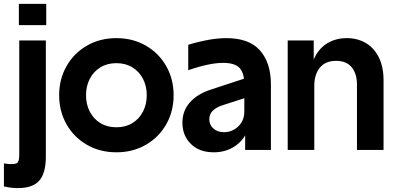

<svg xmlns="http://www.w3.org/2000/svg" viewBox="-55 -767 2024 982"><path d="M-35 186.6V68.8Q-13.5 72.3 5.9 72.3Q20.6 72.3 28.5 68.8Q36.3 65.2 39.9 55.1Q43.5 45 43.5 25.5V-560H179.5V33.6Q179.5 118.5 145.9 156.8Q112.3 195 37.5 195Q1.6 195 -35 186.6ZM181.5 -747.2V-638.5H41.5V-747.2Z M833 -280Q833 -198 795.4 -131.5Q757.7 -65 691.1 -26.5Q624.4 12 540.3 12Q456.1 12 389.5 -26.5Q322.8 -65 285.2 -131.5Q247.5 -198 247.5 -280Q247.5 -362 285.2 -428.5Q322.8 -495 389.5 -533.5Q456.1 -572 540.3 -572Q624.4 -572 691.1 -533.5Q757.7 -495 795.4 -428.5Q833 -362 833 -280ZM540.3 -116Q587.2 -116 622.3 -137.6Q657.4 -159.2 676.5 -196.5Q695.6 -233.8 695.6 -280Q695.6 -326.2 676.5 -363.5Q657.4 -400.8 622.3 -422.4Q587.2 -444 540.3 -444Q493.3 -444 458.2 -422.4Q423.1 -400.8 404 -363.5Q385 -326.2 385 -280Q385 -233.8 404 -196.5Q423.1 -159.2 458.2 -137.6Q493.3 -116 540.3 -116Z M1219.6 -272.7 1083.2 -228.7Q1050.1 -217.8 1032.7 -200.1Q1015.4 -182.3 1015.4 -157.1Q1015.4 -128.7 1036.4 -109.8Q1057.5 -90.9 1091 -90.9Q1118.2 -90.9 1142.1 -104.2Q1165.9 -117.6 1180.3 -141.3Q1194.6 -165.1 1194.6 -195V-334.6Q1194.6 -394.1 1169.9 -419.8Q1145.3 -445.4 1086.7 -445.4Q1051.7 -445.4 1008.1 -436.4Q964.4 -427.4 907.8 -407.9V-538Q1020.6 -572 1102.5 -572Q1219.1 -572 1274.9 -508.9Q1330.6 -445.8 1330.6 -335.6V0H1198.9V-119L1206.6 -180H1226.4Q1226.4 -124 1202.4 -80.5Q1178.4 -37 1135.4 -12.5Q1092.4 12 1038.8 12Q964.5 12 921.2 -30.9Q877.9 -73.7 877.9 -139.4Q877.9 -199.5 915.7 -242.6Q953.4 -285.8 1021.6 -308.2L1219.6 -373.2Z M1549.6 -560V-382.8L1552.5 -380V0H1416.5V-560ZM1718.7 -572Q1772.3 -572 1814.8 -547.7Q1857.3 -523.4 1882 -474.6Q1906.7 -425.7 1906.7 -355.8V0H1770.7V-334.2Q1770.7 -390.3 1743.8 -423Q1716.9 -455.8 1664 -455.8Q1609.3 -455.8 1580.9 -420.9Q1552.5 -386.1 1552.5 -328.6L1531.3 -358.6Q1531.3 -428.1 1555.9 -476Q1580.4 -524 1622.8 -548Q1665.2 -572 1718.7 -572Z"/></svg>

Font: TASA Explorer VF
Style: Regular
Weight: 400
Designer: Weizhong Zhang
Foundry: Local Remote
Version: Version 1.000;Glyphs 3.2 (3192)